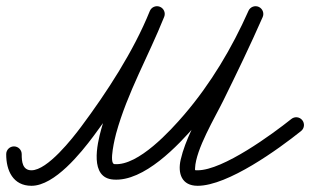

<svg xmlns="http://www.w3.org/2000/svg" viewBox="-45 -574 1000 619"><path d="M0.2 -102C-13.6 -102.1 -24.9 -91 -25 -77.2C-25.3 -24.2 -3 25 56.5 25C131.1 25 216.3 -81.4 256.3 -135C342 -249.8 430.5 -386.2 484.3 -519.6C489.5 -532.4 483.3 -547 470.5 -552.1C457.7 -557.3 443.1 -551.1 437.9 -538.3C385.8 -409 299.3 -276.2 216.3 -165C188.8 -128.2 108.3 -25 56.5 -25C27.5 -25 24.8 -53.1 25 -76.8C25.1 -90.6 14 -101.9 0.2 -102ZM437.9 -538.2C437.9 -538.2 437.9 -538.2 437.9 -538.2C386.8 -410.1 318 -291 281.1 -156.6C268.2 -109.6 242.7 0 320.9 4.9C320.9 4.9 320.8 4.9 320.7 4.9C320.6 4.9 320.6 4.9 320.6 4.9C418.8 12.5 529.7 -105.1 587 -171.9C675.5 -275.3 746.7 -394.7 801.8 -518.8C807.4 -531.4 801.7 -546.2 789.1 -551.8C776.5 -557.4 761.7 -551.7 756.1 -539.1C756.1 -539.1 756.1 -539.1 756.1 -539.1C702.9 -419.4 634.4 -304.1 549 -204.5C505 -153.2 401.2 -39 324.4 -44.9C324.4 -44.9 324.3 -44.9 324.2 -44.9C324.2 -44.9 324.1 -44.9 324.1 -44.9C304.7 -46.2 326.6 -133.5 329.3 -143.4C365.7 -275.8 433.9 -393.4 484.3 -519.7C489.5 -532.5 483.2 -547.1 470.4 -552.2C457.6 -557.3 443 -551.1 437.9 -538.2ZM756 -539C756 -539 756 -539 756 -539C712.7 -440.2 665.2 -343.4 617.7 -246.6C588.8 -187.8 552.3 -123.5 537.5 -59.3C527.5 -15.5 540.2 25 592.2 25C689.8 25 853.2 -93.6 925.6 -151.5C936.4 -160.1 938.1 -175.8 929.5 -186.6C920.9 -197.4 905.2 -199.1 894.4 -190.5C894.4 -190.5 894.4 -190.5 894.4 -190.5C833.4 -141.8 674.2 -25 592.2 -25C583.2 -25 583.5 -23.9 583.9 -31.9C586.2 -92.4 648.2 -195.4 674.8 -249.5C718.7 -338.6 761.9 -428 801.8 -518.9C807.4 -531.6 801.6 -546.3 789 -551.9C776.3 -557.4 761.6 -551.6 756 -539Z"/></svg>

Font: FRB American Cursive Guidelines Semibold
Style: Italic
Weight: 600
Italic angle: -25°
Version: Version 2.0;Modular Font Editor K font №1